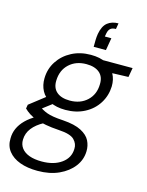

<svg xmlns="http://www.w3.org/2000/svg" viewBox="-169 -819 869 1136"><g transform="rotate(15 266.0 -251.5)"><path d="M174 232Q112 232 66 215Q20 198 -5.5 165.5Q-31 133 -29 87Q-29 55 -16 26Q-3 -3 23 -29Q49 -55 87 -76L139 -51Q94 -27 69.5 4.5Q45 36 44 75Q43 105 59.5 127Q76 149 107.5 160.5Q139 172 184 172Q258 172 304.5 138.5Q351 105 352 50Q354 19 330 -5.5Q306 -30 235 -34Q188 -37 153 -43.5Q118 -50 92 -59Q66 -68 47 -80.5Q28 -93 14 -107L18 -131L122 -212L179 -188L75 -109L85 -143Q100 -134 113.5 -126Q127 -118 143.5 -112Q160 -106 184 -102Q208 -98 244 -96Q316 -91 356 -70Q396 -49 411 -19Q426 11 425 45Q424 97 392 139Q360 181 304.5 206.5Q249 232 174 232ZM240 -159Q184 -159 146 -178.5Q108 -198 90 -232Q72 -266 73 -308Q74 -366 104.5 -412.5Q135 -459 186.5 -486Q238 -513 303 -513Q360 -513 397 -493.5Q434 -474 452.5 -440.5Q471 -407 470 -364Q468 -307 438.5 -260Q409 -213 357.5 -186Q306 -159 240 -159ZM251 -219Q316 -219 357 -257.5Q398 -296 399 -358Q401 -404 372.5 -428.5Q344 -453 292 -453Q228 -453 187 -415Q146 -377 144 -314Q142 -268 170.5 -243.5Q199 -219 251 -219ZM371 -438 357 -501H561L551 -444ZM412 -735 406 -699Q384 -699 373 -689.5Q362 -680 358 -661L354 -639H394L381 -563H306Q306 -588 306.5 -606Q307 -624 310 -643Q319 -693 345.5 -714Q372 -735 412 -735Z"/></g></svg>

Font: DM Sans 18pt Light
Style: Italic
Weight: 300
Italic angle: -10°
Designer: Colophon Foundry, Jonny Pinhorn
Foundry: Colophon Foundry
Version: Version 4.004;gftools[0.9.30]